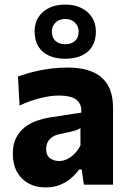

<svg xmlns="http://www.w3.org/2000/svg" viewBox="-20 -808 562 840"><path d="M179 12Q136 12 104 -6Q72 -24 54 -56.8Q36 -89.5 36 -134.5Q36 -177 51 -205.8Q66 -234.5 89.8 -252.5Q113.5 -270.5 141.8 -280Q170 -289.5 197 -294L336 -315.5Q337 -344.5 325 -360.8Q313 -377 290.2 -383.5Q267.5 -390 236 -390Q219 -390 199 -387.2Q179 -384.5 157.2 -379Q135.5 -373.5 112.2 -365.5Q89 -357.5 65.5 -346L58.5 -473.5Q77 -480 101 -487Q125 -494 153 -499.8Q181 -505.5 212.2 -509Q243.5 -512.5 276.5 -512.5Q339 -512.5 383.2 -494.2Q427.5 -476 451 -437Q474.5 -398 474.5 -335Q474.5 -310.5 474.5 -275Q474.5 -239.5 474.5 -211.5V-164Q474.5 -126 474.5 -85.8Q474.5 -45.5 474.5 0H347L337.5 -66.5H326Q312.5 -47.5 292 -29.2Q271.5 -11 243.2 0.5Q215 12 179 12ZM238.5 -103.5Q256 -103.5 273.5 -111.8Q291 -120 306 -135.2Q321 -150.5 332 -171.5V-248Q326 -243.5 316.8 -239.8Q307.5 -236 289.8 -231.8Q272 -227.5 240.5 -221Q222.5 -217.5 209.5 -209Q196.5 -200.5 189.2 -187.2Q182 -174 182 -156Q182 -127.5 199.2 -115.5Q216.5 -103.5 238.5 -103.5ZM265 -551Q225 -551 195 -564.2Q165 -577.5 148.2 -604.2Q131.5 -631 131.5 -670.5Q131.5 -724 168.5 -756Q205.5 -788 266 -788Q306 -788 336 -773Q366 -758 382.8 -731.5Q399.5 -705 399.5 -670.5Q399.5 -630.5 382.8 -604Q366 -577.5 335.8 -564.2Q305.5 -551 265 -551ZM265 -614.5Q292 -614.5 308 -628.8Q324 -643 324 -670Q324 -693 308 -709Q292 -725 266 -725Q239.5 -725 223.2 -709.5Q207 -694 207 -670Q207 -643 223 -628.8Q239 -614.5 265 -614.5Z"/></svg>

Font: Commissioner Thin
Style: Bold
Weight: 700
Version: Version 1.001;gftools[0.9.23]